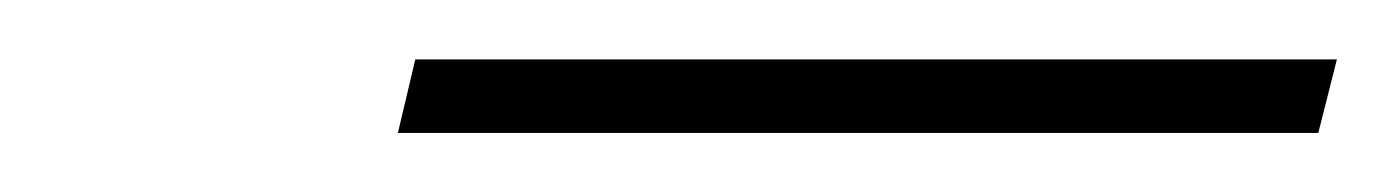

<svg xmlns="http://www.w3.org/2000/svg" viewBox="-20 -732 473 65"><path d="M114.7 -687 120.6 -711.9H432.6L426.3 -687Z"/></svg>

Font: PlayfairDisplaySC-Italic
Style: Italic
Weight: 400
Italic angle: -14°
Designer: Claus Eggers Sørensen
Foundry: Claus Eggers Sørensen
Version: Version 1.004;PS 001.004;hotconv 1.0.70;makeotf.lib2.5.58329